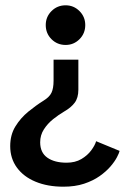

<svg xmlns="http://www.w3.org/2000/svg" viewBox="-20 -692 509 724"><path d="M219 12Q159.5 12 114.2 -6.8Q69 -25.5 43.8 -60Q18.5 -94.5 18.5 -141Q18.5 -183.5 38 -215.2Q57.5 -247 86.5 -270.8Q115.5 -294.5 143.5 -312Q166.5 -326 174.2 -342.5Q182 -359 182 -387.5V-467H275.5V-354Q275.5 -323 261.5 -304.5Q247.5 -286 222 -271.5Q201.5 -259.5 180.5 -242.8Q159.5 -226 145.5 -204.2Q131.5 -182.5 131.5 -155.5Q131.5 -116.5 158.5 -97.5Q185.5 -78.5 231 -78.5Q263.5 -78.5 286.8 -92.2Q310 -106 324 -125Q338 -144 342.5 -159.5L431 -123Q429.5 -115.5 421.2 -99.5Q413 -83.5 396.8 -64.5Q380.5 -45.5 355.8 -28Q331 -10.5 297 0.8Q263 12 219 12ZM227.5 -522.5Q196 -522.5 174.2 -544.2Q152.5 -566 152.5 -597.5Q152.5 -628.5 174.2 -650.2Q196 -672 227.5 -672Q258 -672 279.8 -650.2Q301.5 -628.5 301.5 -597.5Q301.5 -566 279.8 -544.2Q258 -522.5 227.5 -522.5Z"/></svg>

Font: League Spartan Thin Medium
Style: Regular
Weight: 500
Version: Version 2.002